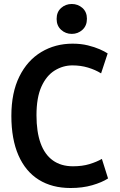

<svg xmlns="http://www.w3.org/2000/svg" viewBox="-20 -928 600 963"><path d="M334 15Q241 15 174.5 -26.5Q108 -68 72.5 -149Q37 -230 37 -347Q37 -463 77 -544Q117 -625 187 -667Q257 -709 344 -709Q386 -709 420.5 -700.5Q455 -692 480 -681Q505 -670 520 -660L487 -560Q458 -578 421.5 -589Q385 -600 343 -600Q296 -600 254.5 -574.5Q213 -549 188 -494Q163 -439 163 -350Q163 -267 183.5 -210Q204 -153 245 -123.5Q286 -94 346 -94Q393 -94 429 -105Q465 -116 491 -131L522 -33Q491 -13 442.5 1Q394 15 334 15ZM340 -758Q309 -758 286.5 -778.5Q264 -799 264 -833Q264 -868 286.5 -888Q309 -908 340 -908Q371 -908 393.5 -888Q416 -868 416 -834Q416 -799 393.5 -778.5Q371 -758 340 -758Z"/></svg>

Font: Ubuntu Sans Mono SemiBold
Style: Regular
Weight: 600
Monospace: yes
Designer: Dalton Maag Ltd
Foundry: Dalton Maag Ltd
Version: Version 1.006